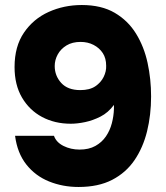

<svg xmlns="http://www.w3.org/2000/svg" viewBox="-20 -737 662 765"><path d="M293 8Q230 8 175.5 -14Q121 -36 85 -81.5Q49 -127 40 -196H195Q204 -170 233 -155.5Q262 -141 297 -141Q334 -141 360 -155.5Q386 -170 402 -193.5Q418 -217 425.5 -245.5Q433 -274 434 -303Q434 -307 434 -311Q434 -315 434 -319Q411 -288 380.5 -272.5Q350 -257 319 -250.5Q288 -244 262 -244Q198 -244 147.5 -271Q97 -298 67.5 -348.5Q38 -399 38 -470Q38 -552 75.5 -607Q113 -662 174 -689.5Q235 -717 306 -717Q384 -717 437 -686Q490 -655 522 -603Q554 -551 568 -486.5Q582 -422 582 -353Q582 -279 566 -214Q550 -149 516 -99Q482 -49 427 -20.5Q372 8 293 8ZM300 -378Q337 -378 359.5 -393Q382 -408 393 -430.5Q404 -453 403 -475Q403 -505 389.5 -525.5Q376 -546 353 -558Q330 -570 301 -570Q268 -570 245 -556Q222 -542 210 -520Q198 -498 198 -474Q198 -435 224 -406.5Q250 -378 300 -378Z"/></svg>

Font: Onest ExtraBold
Style: Regular
Weight: 800
Designer: Dmitri Voloshin, Andrey Kudryavtsev
Foundry: Dmitri Voloshin, Andrey Kudryavtsev
Version: Version 1.000;gftools[0.9.33]